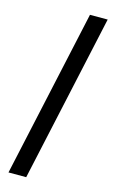

<svg xmlns="http://www.w3.org/2000/svg" viewBox="-164 -927 760 1256"><g transform="rotate(15 216.0 -299.0)"><path d="M400 -866 152 268H32L280 -866Z"/></g></svg>

Font: Noto Sans Telugu UI Condensed
Style: Bold
Weight: 700
Width: 3
Designer: Jelle Bosma - Monotype Design Team
Foundry: Monotype Imaging Inc.
Version: Version 2.006